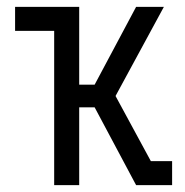

<svg xmlns="http://www.w3.org/2000/svg" viewBox="-20 -540 540 560"><path d="M138 0V-450H24V-520H211V-293H256L377 -520H458L317 -260L420 -70H482V0H377L256 -227H211V0Z"/></svg>

Font: Iosevka srxl
Style: Regular
Weight: 400
Monospace: yes
Designer: Belleve Invis
Foundry: Belleve Invis
Version: Version 33.0.1; ttfautohint (v1.8.3)